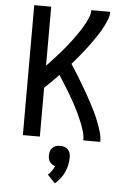

<svg xmlns="http://www.w3.org/2000/svg" viewBox="-64 -781 727 1082"><g transform="rotate(5 300.0 -240.0)"><path d="M85 0V-735H181V-401Q195 -415 209 -430.5Q223 -446 236.5 -461Q250 -476 263.5 -491.5Q277 -507 290 -523Q303 -539 315 -555.5Q327 -572 339 -588.5Q351 -605 362 -622.5Q373 -640 382.5 -658Q392 -676 400 -695.5Q408 -715 408 -735H515Q515 -712 506 -690Q497 -668 486.5 -647.5Q476 -627 463.5 -607.5Q451 -588 437.5 -569Q424 -550 410.5 -531.5Q397 -513 382.5 -495Q368 -477 353 -459Q338 -441 323 -424Q339 -399 354.5 -374Q370 -349 385.5 -323.5Q401 -298 415.5 -272.5Q430 -247 444 -221Q458 -195 471 -168.5Q484 -142 494.5 -114.5Q505 -87 514 -58.5Q523 -30 523 0H427Q427 -25 420 -49Q413 -73 404 -96Q395 -119 384.5 -141.5Q374 -164 362.5 -186Q351 -208 338.5 -229.5Q326 -251 313.5 -272Q301 -293 287.5 -314Q274 -335 261 -356Q241 -335 221 -315Q201 -295 181 -276V0ZM288 255 245 210Q257 199 266 186Q275 173 281 158Q272 156 264 150.5Q256 145 250.5 137Q245 129 243 119.5Q241 110 241 101Q241 89 244.5 77.5Q248 66 256.5 57.5Q265 49 276.5 45.5Q288 42 300 42Q312 42 323.5 45.5Q335 49 343.5 57.5Q352 66 355.5 77.5Q359 89 359 101Q359 123 354.5 144.5Q350 166 341 186Q332 206 318.5 223.5Q305 241 288 255Z"/></g></svg>

Font: Iosevka Curly Medium Extended
Style: Regular
Weight: 500
Width: 7
Monospace: yes
Designer: Belleve Invis
Foundry: Belleve Invis
Version: Version 11.1.0; ttfautohint (v1.8.3)